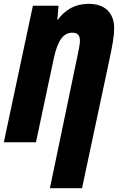

<svg xmlns="http://www.w3.org/2000/svg" viewBox="-26 -744 617 1004"><path d="M235 240H403L548 -441C562 -507 571 -557 571 -595C571 -677 523 -724 437 -724C367 -724 314 -693 276 -640H274L280 -714H146L-6 0H162L256 -442C277 -539 309 -573 352 -573C381 -573 392 -558 392 -531C392 -513 386 -485 380 -456Z"/></svg>

Font: Noto Sans UI Condensed Black
Style: Italic
Weight: 900
Width: 3
Italic angle: -192°
Designer: Monotype Design Team
Foundry: Monotype Imaging Inc.
Version: Version 1.901